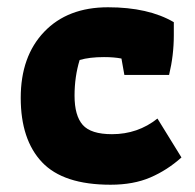

<svg xmlns="http://www.w3.org/2000/svg" viewBox="-20 -498 535 528"><path d="M37 -229Q37 -343 101.5 -410.5Q166 -478 277 -478Q388 -478 458 -437V-401Q458 -346 445 -292H322L314 -337Q294 -341 266 -341Q226 -341 199 -333Q185 -287 185 -235Q185 -180 207.5 -154.5Q230 -129 288 -129Q359 -129 413 -172L479 -65Q440 -30 393.5 -10Q347 10 284 10Q154 10 95.5 -52Q37 -114 37 -229Z"/></svg>

Font: Athiti
Style: Bold
Weight: 700
Designer: CadsonDemak Team
Foundry: CadsonDemak
Version: Version 1.033